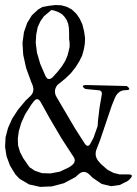

<svg xmlns="http://www.w3.org/2000/svg" viewBox="-27 -772 547 764"><path d="M483.4 -78.1Q512.7 -78.1 482.4 -52.7L450.2 -36.1L415 -31.2L377.9 -40L341.8 -64.5L328.1 -78.1Q306.6 -97.7 285.2 -78.1L273.4 -67.4L227.5 -43L179.7 -30.3L132.8 -28.3L88.9 -38.1L50.8 -60.5L34.2 -78.1L21.5 -98.6L12.7 -113.3L-1 -150.4L-6.8 -187.5L-4.9 -225.6L4.9 -262.7L21.5 -299.8L44.9 -335.9L75.2 -372.1L94.7 -390.6Q115.2 -411.1 97.7 -444.3L77.1 -501L65.4 -553.7L62.5 -601.6L68.4 -644.5L81.1 -680.7L99.6 -710.9L125 -734.4L141.6 -744.1L168 -749L193.4 -752L216.8 -751L238.3 -745.1L258.8 -734.4L276.4 -717.8L290 -698.2L300.8 -674.8L307.6 -647.5L311.5 -620.1L310.5 -597.7L306.6 -575.2L299.8 -550.8L288.1 -527.3L273.4 -503.9L254.9 -480.5L232.4 -459L201.2 -433.6Q183.6 -410.2 198.2 -385.7L270.5 -262.7L310.5 -200.2Q323.2 -182.6 333 -201.2L344.7 -222.7L361.3 -269.5L363.3 -294.9L369.1 -343.8L377.9 -394.5Q380.9 -413.1 362.3 -413.1L312.5 -418Q290 -433.6 318.4 -433.6L477.5 -429.7Q500 -413.1 471.7 -413.1Q445.3 -413.1 431.6 -385.7L418 -352.5L371.1 -213.9L357.4 -178.7Q346.7 -151.4 366.2 -128.9L375 -119.1L400.4 -96.7L424.8 -84L448.2 -78.1ZM96.7 -354.5 73.2 -317.4 57.6 -283.2 47.9 -250 43.9 -220.7 44.9 -193.4 52.7 -167 65.4 -142.6 83 -117.2 90.8 -106.4 111.3 -92.8 139.6 -83 173.8 -82 210.9 -88.9 248 -106.4 257.8 -113.3Q280.3 -129.9 262.7 -152.3L218.8 -219.7L169.9 -302.7L135.7 -364.3Q122.1 -389.6 105.5 -366.2ZM247.1 -661.1 244.1 -677.7 238.3 -692.4 231.4 -703.1 221.7 -713.9 208 -722.7 190.4 -729.5 177.7 -732.4 147.5 -707 133.8 -687.5 123 -664.1 117.2 -634.8 115.2 -601.6 120.1 -562.5 132.8 -518.6 154.3 -468.8Q165 -448.2 182.6 -464.8L203.1 -487.3L219.7 -508.8L232.4 -529.3L241.2 -549.8L246.1 -568.4L250 -585V-601.6L248 -617.2V-640.6Z"/></svg>

Font: B2 Hana
Style: Regular
Weight: 500
Version: 2020-08-05; (max)